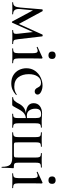

<svg xmlns="http://www.w3.org/2000/svg" viewBox="858 -1464 745 2501"><g transform="rotate(90 1230.5 -213.5)"><path d="M551 0Q524 0 509 -1L457 -2L408 -1Q396 0 373 0Q371 0 371 -6Q371 -12 373 -12Q400 -12 410.5 -20Q421 -28 421 -52Q421 -59 419 -79L395 -294L431 -345L276 0Q275 4 268 4Q263 4 260 0L107 -285L120 -323L98 -104Q97 -97 97 -85Q97 -47 113.5 -29.5Q130 -12 164 -12Q167 -12 167 -6Q167 0 164 0Q142 0 130 -1L88 -2L46 -1Q34 0 12 0Q9 0 9 -6Q9 -12 12 -12Q45 -12 59.5 -33Q74 -54 78 -104L102 -391Q102 -394 106.5 -395.5Q111 -397 116 -397Q123 -397 126 -394L298 -75L280 -60L430 -393Q433 -397 439 -397Q445 -397 449.5 -395Q454 -393 454 -390L490 -81Q494 -48 498 -35Q502 -22 513.5 -17Q525 -12 551 -12Q554 -12 554 -6Q554 0 551 0Z M613 -12Q650 -12 661.5 -25.5Q673 -39 673 -81V-266Q673 -301 666 -316.5Q659 -332 641 -332Q625 -332 598 -319H597Q593 -319 591 -324.5Q589 -330 593 -331L729 -394L733 -395Q736 -395 739.5 -392Q743 -389 743 -385Q743 -378 742 -345Q741 -312 741 -267V-81Q741 -39 752.5 -25.5Q764 -12 801 -12Q804 -12 804 -6Q804 0 801 0Q777 0 762 -1L707 -2L652 -1Q637 0 613 0Q610 0 610 -6Q610 -12 613 -12ZM651 -520Q651 -542 664.5 -554Q678 -566 701 -566Q723 -566 735.5 -554Q748 -542 748 -520Q748 -497 736 -484.5Q724 -472 701 -472Q678 -472 664.5 -484.5Q651 -497 651 -520Z M869 -185Q869 -249 902 -296.5Q935 -344 987 -369.5Q1039 -395 1093 -395Q1138 -395 1175 -376.5Q1212 -358 1212 -330Q1212 -315 1201 -304Q1190 -293 1171 -293Q1139 -293 1121 -332Q1110 -355 1097 -365Q1084 -375 1058 -375Q1006 -375 976 -331.5Q946 -288 946 -216Q946 -133 986.5 -80Q1027 -27 1110 -27Q1165 -27 1210 -58H1212Q1215 -58 1217.5 -55Q1220 -52 1217 -50Q1182 -18 1146 -3Q1110 12 1066 12Q1001 12 956.5 -16.5Q912 -45 890.5 -90Q869 -135 869 -185Z M1642 0Q1619 0 1606 -1L1555 -2L1502 -1Q1488 0 1463 0Q1461 0 1461 -6Q1461 -12 1463 -12Q1488 -12 1499 -17Q1510 -22 1514 -36Q1518 -50 1518 -81V-181L1540 -179Q1495 -179 1464 -159.5Q1433 -140 1401 -81L1386 -53Q1369 -20 1361.5 -10Q1354 0 1344 0H1247Q1245 0 1245 -6Q1245 -12 1247 -12Q1277 -12 1294.5 -32Q1312 -52 1322 -71.5Q1332 -91 1335 -96Q1383 -180 1481 -180L1488 -177Q1324 -177 1324 -279Q1324 -331 1362 -360Q1400 -389 1460 -389Q1484 -389 1508 -386Q1542 -384 1555 -384L1605 -385Q1618 -386 1641 -386Q1643 -386 1643 -380Q1643 -374 1641 -374Q1618 -374 1606.5 -368.5Q1595 -363 1590.5 -349Q1586 -335 1586 -305V-81Q1586 -51 1590.5 -37Q1595 -23 1606.5 -17.5Q1618 -12 1642 -12Q1644 -12 1644 -6Q1644 0 1642 0ZM1485 -191Q1520 -191 1543 -196L1518 -187V-303Q1518 -347 1508 -362Q1498 -377 1467 -377Q1431 -377 1413.5 -359Q1396 -341 1396 -301Q1396 -253 1419 -222Q1442 -191 1485 -191Z M2153 134Q2153 139 2159 139Q2165 139 2165 134Q2165 88 2167 57.5Q2169 27 2169 19Q2171 -5 2171 -10Q2171 -18 2169.5 -19.5Q2168 -21 2160 -21Q2132 -21 2120 -25Q2108 -29 2103.5 -41.5Q2099 -54 2099 -81V-305Q2099 -335 2103.5 -349.5Q2108 -364 2120.5 -369Q2133 -374 2160 -374Q2163 -374 2163 -380Q2163 -386 2160 -386Q2133 -386 2118 -385L2064 -384L2015 -385Q2001 -386 1976 -386Q1974 -386 1974 -380Q1974 -374 1976 -374Q2000 -374 2011.5 -369Q2023 -364 2027.5 -349.5Q2032 -335 2032 -305V-83Q2032 -50 2030 -39Q2028 -28 2020 -25Q2012 -22 1988 -22H1875Q1853 -22 1845.5 -25Q1838 -28 1836 -38.5Q1834 -49 1834 -81V-305Q1834 -335 1838 -349.5Q1842 -364 1853.5 -369Q1865 -374 1890 -374Q1892 -374 1892 -380Q1892 -386 1890 -386Q1865 -386 1850 -385L1798 -384L1747 -385Q1732 -386 1706 -386Q1703 -386 1703 -380Q1703 -374 1706 -374Q1732 -374 1744.5 -369Q1757 -364 1761.5 -349.5Q1766 -335 1766 -305V-83Q1766 -53 1761.5 -38.5Q1757 -24 1744.5 -18Q1732 -12 1706 -12Q1703 -12 1703 -6Q1703 0 1706 0H2037Q2102 0 2127.5 29.5Q2153 59 2153 134Z M2240 -12Q2277 -12 2288.5 -25.5Q2300 -39 2300 -81V-266Q2300 -301 2293 -316.5Q2286 -332 2268 -332Q2252 -332 2225 -319H2224Q2220 -319 2218 -324.5Q2216 -330 2220 -331L2356 -394L2360 -395Q2363 -395 2366.5 -392Q2370 -389 2370 -385Q2370 -378 2369 -345Q2368 -312 2368 -267V-81Q2368 -39 2379.5 -25.5Q2391 -12 2428 -12Q2431 -12 2431 -6Q2431 0 2428 0Q2404 0 2389 -1L2334 -2L2279 -1Q2264 0 2240 0Q2237 0 2237 -6Q2237 -12 2240 -12ZM2278 -520Q2278 -542 2291.5 -554Q2305 -566 2328 -566Q2350 -566 2362.5 -554Q2375 -542 2375 -520Q2375 -497 2363 -484.5Q2351 -472 2328 -472Q2305 -472 2291.5 -484.5Q2278 -497 2278 -520Z"/></g></svg>

Font: Cormorant Garamond Medium
Style: Regular
Weight: 500
Designer: Christian Thalmann (Catharsis Fonts)
Foundry: Catharsis Fonts
Version: Version 4.000